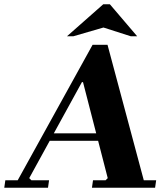

<svg xmlns="http://www.w3.org/2000/svg" viewBox="-64 -880 776 900"><path d="M161 0H-44L-39 -35H19L370 -670H440L610 -35H668L663 0H367L372 -35H431L441 -45L325.1 -495H320L73 -45L83 -35H166ZM161 -255H487L482 -220H156ZM549 -710 421 -751 280 -710H250L420 -860H451L579 -710Z"/></svg>

Font: Brygada 1918
Style: Italic
Weight: 400
Italic angle: -8°
Designer: Mateusz Machalski | Borys Kosmynka | Przemek Hoffer
Foundry: NIEPODLEGLA 2018
Version: Version 3.006